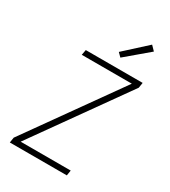

<svg xmlns="http://www.w3.org/2000/svg" viewBox="-230 -1083 1060 1196"><g transform="rotate(30 300.0 -485.5)"><path d="M39 0 45 -38 514 -697H154L161 -735H570L564 -697L95 -38H455L449 0ZM371 -802 345 -828 502 -971 533 -939Z"/></g></svg>

Font: Iosevka SS04 XLt Ex
Style: Italic
Weight: 200
Width: 7
Italic angle: -9°
Monospace: yes
Designer: Belleve Invis
Foundry: Belleve Invis
Version: Version 19.0.0; ttfautohint (v1.8.4)